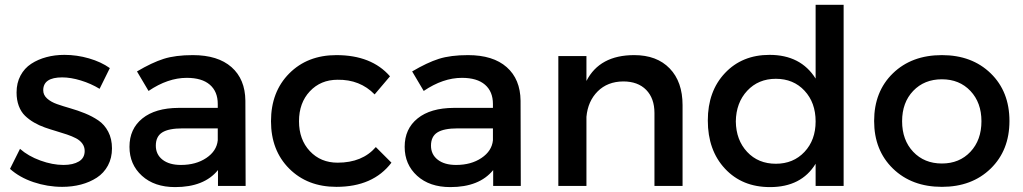

<svg xmlns="http://www.w3.org/2000/svg" viewBox="-20 -762 4193 787"><path d="M21 -69.8 62 -151.9Q95.7 -122.1 145.5 -104Q195.3 -85.9 240.2 -85.9Q279.3 -85.9 303.2 -100.1Q327.1 -114.3 327.1 -143.1Q327.1 -160.2 317.6 -173.3Q308.1 -186.5 291.7 -195.1Q275.4 -203.6 254.4 -210.7Q233.4 -217.8 210.2 -224.6Q187 -231.4 163.8 -239.5Q140.6 -247.6 119.6 -259.8Q98.6 -272 82.5 -287.6Q66.4 -303.2 57.1 -327.6Q47.9 -352.1 47.9 -382.8Q47.9 -421.9 64 -452.1Q80.1 -482.4 107.9 -500.5Q135.7 -518.6 170.2 -527.8Q204.6 -537.1 244.1 -537.1Q294.9 -537.1 344.7 -522.7Q394.5 -508.3 430.2 -482.9L388.2 -397.9Q353 -419.4 311.5 -432.1Q270 -444.8 234.9 -444.8Q157.2 -444.8 157.2 -392.1Q157.2 -372.6 172.9 -358.4Q188.5 -344.2 213.4 -335.4Q238.3 -326.7 268.3 -318.1Q298.3 -309.6 328.4 -297.4Q358.4 -285.2 383.3 -268.3Q408.2 -251.5 423.6 -222.2Q439 -192.9 439 -153.8Q439 -114.3 422.4 -83.5Q405.8 -52.7 377 -33.9Q348.1 -15.1 312 -5.6Q275.9 3.9 234.9 3.9Q174.8 3.9 117.4 -15.4Q60.1 -34.7 21 -69.8Z M510.7 -160.2Q510.7 -233.9 563.7 -276.6Q616.7 -319.3 711.9 -319.8H872.6V-335.9Q872.6 -386.7 840.1 -414.8Q807.6 -442.9 745.6 -442.9Q668 -442.9 588.9 -389.2L541.5 -469.2Q602.5 -505.4 650.9 -520.8Q699.2 -536.1 770.5 -536.1Q873 -536.1 929 -486.8Q984.9 -437.5 985.8 -349.1L986.8 0H873.5V-64.9Q816.9 4.9 697.8 4.9Q612.8 4.9 561.8 -41.5Q510.7 -87.9 510.7 -160.2ZM618.7 -165Q618.7 -128.9 646.2 -107.4Q673.8 -85.9 721.7 -85.9Q783.2 -85.9 825.7 -114.5Q868.2 -143.1 872.6 -187V-235.8H728.5Q671.4 -235.8 645 -219.2Q618.7 -202.6 618.7 -165Z M1090.8 -265.1Q1090.8 -385.7 1165.5 -460.9Q1240.2 -536.1 1358.9 -536.1Q1502.9 -536.1 1578.6 -449.2L1515.6 -375Q1455.6 -436.5 1363.8 -435.1Q1294.4 -435.1 1250 -387.7Q1205.6 -340.3 1205.6 -265.1Q1205.6 -189.9 1250 -142.6Q1294.4 -95.2 1363.8 -95.2Q1465.3 -95.2 1520.5 -159.2L1584.5 -95.2Q1509.3 3.9 1358.9 3.9Q1240.2 3.9 1165.5 -70.8Q1090.8 -145.5 1090.8 -265.1Z M1638.7 -160.2Q1638.7 -233.9 1691.7 -276.6Q1744.6 -319.3 1839.8 -319.8H2000.5V-335.9Q2000.5 -386.7 1968 -414.8Q1935.5 -442.9 1873.5 -442.9Q1795.9 -442.9 1716.8 -389.2L1669.4 -469.2Q1730.5 -505.4 1778.8 -520.8Q1827.1 -536.1 1898.4 -536.1Q2001 -536.1 2056.9 -486.8Q2112.8 -437.5 2113.8 -349.1L2114.7 0H2001.5V-64.9Q1944.8 4.9 1825.7 4.9Q1740.7 4.9 1689.7 -41.5Q1638.7 -87.9 1638.7 -160.2ZM1746.6 -165Q1746.6 -128.9 1774.2 -107.4Q1801.8 -85.9 1849.6 -85.9Q1911.1 -85.9 1953.6 -114.5Q1996.1 -143.1 2000.5 -187V-235.8H1856.4Q1799.3 -235.8 1772.9 -219.2Q1746.6 -202.6 1746.6 -165Z M2268.6 0V-532.2H2383.8V-430.2Q2438 -536.1 2579.6 -536.1Q2672.4 -536.1 2725.1 -481.4Q2777.8 -426.8 2777.8 -331.1V0H2662.6V-298.8Q2662.6 -358.9 2628.7 -393.6Q2594.7 -428.2 2534.7 -428.2Q2470.2 -427.7 2429.9 -387.5Q2389.6 -347.2 2383.8 -283.2V0Z M2881.3 -268.1Q2881.3 -388.2 2951.7 -462.6Q3022 -537.1 3134.3 -537.1Q3262.2 -537.1 3323.2 -439.9V-742.2H3438V0H3323.2V-90.8Q3264.6 4.9 3136.2 4.9Q3022 4.9 2951.7 -70.6Q2881.3 -146 2881.3 -268.1ZM2996.1 -264.2Q2997.1 -188 3042.5 -139.4Q3087.9 -90.8 3160.2 -90.8Q3231.9 -90.8 3277.6 -139.4Q3323.2 -188 3323.2 -264.2Q3323.2 -341.3 3277.8 -390.1Q3232.4 -439 3160.2 -439Q3088.4 -439 3042.7 -389.9Q2997.1 -340.8 2996.1 -264.2Z M3563 -266.1Q3563 -386.7 3639.9 -461.4Q3716.8 -536.1 3840.8 -536.1Q3963.9 -536.1 4040.8 -461.4Q4117.7 -386.7 4117.7 -266.1Q4117.7 -146 4040.8 -71Q3963.9 3.9 3840.8 3.9Q3717.3 3.9 3640.1 -71Q3563 -146 3563 -266.1ZM3677.7 -265.1Q3677.7 -188 3723.1 -139.9Q3768.6 -91.8 3840.8 -91.8Q3912.6 -91.8 3957.8 -139.9Q4002.9 -188 4002.9 -265.1Q4002.9 -341.3 3957.8 -389.2Q3912.6 -437 3840.8 -437Q3768.6 -437 3723.1 -389.4Q3677.7 -341.8 3677.7 -265.1Z"/></svg>

Font: Trueno
Style: Regular
Weight: 400
Designer: Julieta Ulanovsky
Foundry: Julieta Ulanovsky
Version: Version 3.001b | FøM Fix